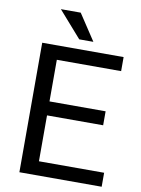

<svg xmlns="http://www.w3.org/2000/svg" viewBox="-98 -973 763 1038"><g transform="rotate(10 284.0 -453.5)"><path d="M484.4 -328.6H176.3V-76.7H534.2V0H82.5V-710.9H529.3V-633.8H176.3V-405.3H484.4ZM354 -763.7H276.4L150.4 -907.2H259.3Z"/></g></svg>

Font: APIMedia Roboto
Style: Regular
Weight: 400
Designer: Google
Version: Version 2.137; 2017